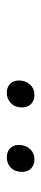

<svg xmlns="http://www.w3.org/2000/svg" viewBox="201 -912 121 563"><g transform="rotate(90 261.5 -630.5)"><path d="M252 -590Q236 -590 226 -599.5Q216 -609 216 -625Q216 -645 228 -658Q240 -671 259 -671Q275 -671 285 -661Q295 -651 295 -635Q295 -614 282.5 -602Q270 -590 252 -590ZM441 -590Q425 -590 415 -599.5Q405 -609 405 -625Q405 -645 417 -658Q429 -671 448 -671Q464 -671 474 -661Q484 -651 484 -635Q484 -614 472 -602Q460 -590 441 -590Z"/></g></svg>

Font: Elaine Sans Light
Style: Italic
Weight: 300
Italic angle: -13°
Designer: Wei Huang
Foundry: Wei Huang
Version: Version 2.001;December 24, 2019;FontCreator 12.0.0.2547 64-b